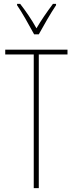

<svg xmlns="http://www.w3.org/2000/svg" viewBox="-20 -970 376 990"><path d="M156 -793H180C206 -840 240 -900 269 -943V-950H253C219 -904 194 -868 168 -824C144 -868 110 -917 84 -950H68V-943C90 -912 129 -843 156 -793ZM180 0V-689H328V-714H7V-689H154V0Z"/></svg>

Font: Noto Sans Georgian ExtraCondensed Thin
Style: Regular
Weight: 100
Width: 2
Designer: Monotype Design Team, Akaki Razmadze
Foundry: Google LLC
Version: Version 2.005